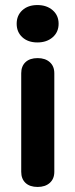

<svg xmlns="http://www.w3.org/2000/svg" viewBox="-20 -730 298 760"><path d="M46 -636Q46 -669 68.5 -689.5Q91 -710 128 -710Q165 -710 188.5 -689.5Q212 -669 212 -636Q212 -603 188.5 -582.5Q165 -562 128 -562Q91 -562 68.5 -582.5Q46 -603 46 -636ZM64 -50V-440Q64 -468 81 -484Q98 -500 129 -500Q159 -500 177 -484Q195 -468 195 -440V-50Q195 -22 177 -6Q159 10 129 10Q98 10 81 -6Q64 -22 64 -50Z"/></svg>

Font: Kodchasan
Style: Bold
Weight: 700
Designer: Katatrad Aksorn Co.,Ltd.
Foundry: Cadson Demak Co.,Ltd.
Version: Version 1.000; ttfautohint (v1.6)